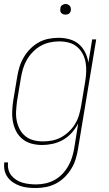

<svg xmlns="http://www.w3.org/2000/svg" viewBox="-23 -717 543 960"><path d="M157 223Q136 223 116 221Q96 219 77.5 212.5Q59 206 43 195.5Q27 185 15.5 169.5Q4 154 0 135Q-4 116 -2 95H17Q15 113 19 130Q23 147 33.5 160Q44 173 58 182Q72 191 88.5 196Q105 201 123 203Q141 205 158 205Q181 205 204 200Q227 195 248.5 183.5Q270 172 287.5 154Q305 136 317.5 114.5Q330 93 337 70.5Q344 48 348 25L368 -100Q355 -75 336 -53.5Q317 -32 292.5 -18Q268 -4 241 2Q214 8 188 8Q161 8 136 1.5Q111 -5 91 -20.5Q71 -36 59 -58.5Q47 -81 42 -106.5Q37 -132 38 -159Q39 -186 43 -213L63 -333Q67 -358 74.5 -382.5Q82 -407 95.5 -430Q109 -453 128 -472.5Q147 -492 170.5 -505Q194 -518 219.5 -523Q245 -528 270 -528Q298 -528 325 -520.5Q352 -513 371.5 -496Q391 -479 403 -455Q415 -431 419 -404L438 -520H458L367 28Q363 53 355.5 78Q348 103 334 126Q320 149 300.5 168.5Q281 188 257 200.5Q233 213 207.5 218Q182 223 157 223ZM192 -10Q215 -10 238.5 -14.5Q262 -19 283.5 -31Q305 -43 323 -60.5Q341 -78 353.5 -99Q366 -120 372.5 -143Q379 -166 383 -189L403 -309Q407 -333 408 -357.5Q409 -382 405 -405Q401 -428 390 -448.5Q379 -469 361.5 -483.5Q344 -498 321 -504Q298 -510 273 -510Q250 -510 226.5 -505Q203 -500 182 -488.5Q161 -477 143 -459Q125 -441 112.5 -420Q100 -399 93 -376Q86 -353 82 -330L62 -210Q59 -186 57.5 -161.5Q56 -137 60.5 -114Q65 -91 75.5 -71Q86 -51 103.5 -36.5Q121 -22 144 -16Q167 -10 192 -10ZM304 -644Q298 -644 292.5 -646Q287 -648 283 -652.5Q279 -657 278.5 -663.5Q278 -670 279 -676Q279 -681 281.5 -685Q284 -689 288 -691.5Q292 -694 296 -695.5Q300 -697 305 -697Q311 -697 316.5 -694.5Q322 -692 326 -687.5Q330 -683 331 -676.5Q332 -670 331 -664Q330 -659 327.5 -655Q325 -651 321.5 -648.5Q318 -646 313.5 -645Q309 -644 304 -644Z"/></svg>

Font: Iosevka Thin
Style: Italic
Weight: 100
Italic angle: -9°
Monospace: yes
Designer: Belleve Invis
Foundry: Belleve Invis
Version: Version 32.5.0; ttfautohint (v1.8.4)